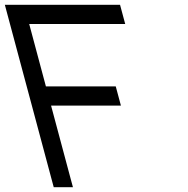

<svg xmlns="http://www.w3.org/2000/svg" viewBox="-155 -760 782 800"><path d="M305.2 -740H-94.8H-134.8L-124.1 -700L-43.7 -400L-22.2 -320L58.1 -20L68.9 20H148.9L138.1 -20L57.8 -320H308.8H348.8L327.3 -400H287.3H36.3L-33.3 -660H326.7H366.7L345.2 -740Z"/></svg>

Font: Nordica Advanced
Style: RegularLObl
Weight: 300
Version: Version 1.07